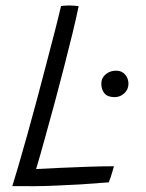

<svg xmlns="http://www.w3.org/2000/svg" viewBox="-20 -668 520 686"><path d="M24 -3Q32.5 -30.5 46.8 -78.8Q61 -127 77.8 -187.5Q94.5 -248 112 -312.5Q129 -377.5 145.8 -440.8Q162.5 -504 176.2 -557.5Q190 -611 198 -646.5Q202.5 -647 211 -647.8Q219.5 -648.5 227.5 -648.5Q236.5 -648.5 247.2 -647.5Q258 -646.5 261 -646Q252.5 -604 238.8 -547.8Q225 -491.5 209 -429.2Q193 -367 176.5 -305.2Q160 -243.5 145 -190.5Q133 -147.5 123.8 -114.5Q114.5 -81.5 109 -64Q141 -66 188.8 -68Q236.5 -70 289 -72Q341.5 -74 387 -74Q385 -66.5 382 -56Q379 -45.5 375.5 -35Q372 -24.5 368.5 -16.5Q314 -12 268.5 -9.2Q223 -6.5 183 -5Q142 -3 103.2 -2.8Q64.5 -2.5 24 -3ZM389.5 -321Q364 -321 353 -334.8Q342 -348.5 342 -369Q342 -389.5 357.5 -402.5Q373 -415.5 394.5 -415.5Q415.5 -415.5 427.2 -401.5Q439 -387.5 439 -369Q439 -348.5 424.2 -334.8Q409.5 -321 389.5 -321Z"/></svg>

Font: Grandstander Thin ExtraLight
Style: Italic
Weight: 250
Italic angle: -15°
Version: Version 1.200